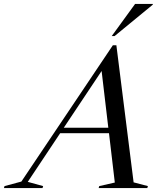

<svg xmlns="http://www.w3.org/2000/svg" viewBox="-102 -955 822 975"><path d="M576.5 -29 649 -10 646 0H399L402 -10L481 -28L451.5 -278.5H203.5L39 -31.5L117 -10L114 0H-82L-79 -10L6.5 -33L471 -725H489ZM222 -306.5H448L414 -594.5ZM465.5 -772 584 -935H674.5L673.5 -931L480 -772Z"/></svg>

Font: Newsreader Display
Style: Italic
Weight: 400
Italic angle: -17°
Designer: Hugues Gentile
Foundry: Production Type
Version: Version 1.001